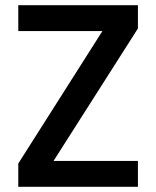

<svg xmlns="http://www.w3.org/2000/svg" viewBox="-20 -715 598 735"><path d="M508 0V-99H185L508 -606V-695H50V-596H372L50 -89V0Z"/></svg>

Font: Poppins Medium
Style: Regular
Weight: 500
Designer: Ninad Kale (Devanagari), Jonny Pinhorn (Latin)
Foundry: Indian Type Foundry
Version: 4.004